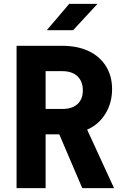

<svg xmlns="http://www.w3.org/2000/svg" viewBox="-20 -965 640 985"><path d="M65 0V-730H300Q377 -730 434.5 -703Q492 -676 523.5 -625.5Q555 -575 555 -508Q555 -437 520.5 -381Q486 -325 427 -300L565 0H402L284 -276H214V0ZM300 -406Q350 -406 377.5 -431Q405 -456 405 -501Q405 -548 377 -574Q349 -600 300 -600H214V-406ZM355 -810H220L335 -945H480Z"/></svg>

Font: JetBrains Mono Extra Bold
Style: Regular
Weight: 800
Monospace: yes
Designer: Philipp Nurullin, Konstantin Bulenkov
Foundry: JetBrains
Version: 2.002